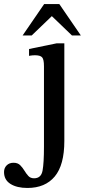

<svg xmlns="http://www.w3.org/2000/svg" viewBox="-121 -697 421 952"><path d="M15 235Q-37 235 -69 215Q-101 195 -101 156Q-101 136 -88 123Q-75 110 -54 110Q-33 110 -21 122Q-9 134 0 149Q9 164 19.5 175.5Q30 187 48 187Q83 187 90 149Q97 111 97 30V-369Q97 -402 88 -412.5Q79 -423 53 -423Q41 -423 32 -421.5Q23 -420 23 -420V-454L159 -482H198V2Q198 121 150.5 178Q103 235 15 235ZM36 -521H-9L98 -677H173L280 -521H236L136 -617Z"/></svg>

Font: STIX Two Text Medium
Style: Regular
Weight: 500
Designer: Ross Mills, John Hudson & Paul Hanslow, Tiro Typeworks Ltd; with prior portions MicroPress Inc., and Coen Hoffman.
Foundry: Tiro Typeworks Ltd
Version: Version 2.13 b171